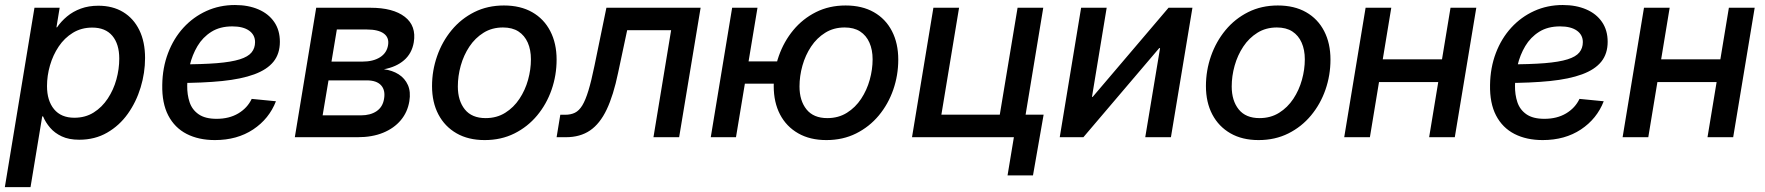

<svg xmlns="http://www.w3.org/2000/svg" viewBox="-33 -561 7215 785"><path d="M-13.2 204.1 107.9 -529.3H210.9L197.8 -449.2H200.2Q216.8 -473.6 241.2 -493.9Q265.6 -514.2 297.6 -525.9Q329.6 -537.6 369.1 -537.6Q427.7 -537.6 470.5 -511.7Q513.2 -485.8 536.6 -438Q560.1 -390.1 560.1 -323.7Q560.1 -263.2 542 -203.6Q523.9 -144 489.5 -95.7Q455.1 -47.4 405 -18.6Q355 10.3 291 10.3Q248.5 10.3 219.5 -3.4Q190.4 -17.1 171.9 -38.8Q153.3 -60.5 143.1 -85H139.6L91.8 204.1ZM271 -79.6Q315.9 -79.6 350.1 -101.1Q384.3 -122.6 407.7 -158.2Q431.2 -193.8 442.9 -236.3Q454.6 -278.8 454.6 -321.3Q454.6 -380.9 426.3 -414.6Q397.9 -448.2 344.2 -448.2Q299.8 -448.2 265.1 -427Q230.5 -405.8 207 -370.8Q183.6 -335.9 171.4 -293.7Q159.2 -251.5 159.2 -209Q159.2 -149.4 188 -114.5Q216.8 -79.6 271 -79.6Z M845.7 11.7Q779.3 11.7 730.2 -13.4Q681.2 -38.6 655 -88.9Q628.9 -139.2 630.4 -213.9Q631.3 -284.2 654.1 -344Q676.8 -403.8 717 -447.8Q757.3 -491.7 811 -516.1Q864.7 -540.5 927.7 -540.5Q981.9 -540.5 1023.4 -522.7Q1064.9 -504.9 1088.1 -471.2Q1111.3 -437.5 1111.3 -390.1Q1111.3 -341.3 1085.2 -308.8Q1059.1 -276.4 1006.6 -257.1Q954.1 -237.8 875.2 -229.7Q796.4 -221.7 690.4 -221.7L703.1 -297.9Q793.9 -297.9 853.5 -302.7Q913.1 -307.6 947.3 -318.4Q981.4 -329.1 995.6 -346.7Q1009.8 -364.3 1009.8 -388.7Q1009.8 -418.5 985.4 -435.8Q960.9 -453.1 917 -453.1Q866.2 -453.1 831.1 -430.9Q795.9 -408.7 774.4 -372.6Q752.9 -336.4 742.9 -293.9Q732.9 -251.5 732.4 -210.9Q731.9 -173.8 742.2 -143.1Q752.4 -112.3 779.1 -93.8Q805.7 -75.2 852.5 -75.2Q904.3 -75.2 941.4 -97.4Q978.5 -119.6 996.1 -156.7L1095.2 -147Q1067.4 -75.2 1002 -31.7Q936.5 11.7 845.7 11.7Z M1172.4 0 1259.8 -529.3H1481.9Q1574.2 -529.3 1622.1 -492.2Q1669.9 -455.1 1658.7 -387.7Q1650.9 -342.3 1618.9 -314.7Q1586.9 -287.1 1536.6 -277.8Q1571.3 -273.4 1596.9 -257.1Q1622.6 -240.7 1634.8 -213.1Q1647 -185.5 1640.6 -147Q1633.3 -102.5 1605.7 -69.6Q1578.1 -36.6 1533.4 -18.3Q1488.8 0 1429.2 0ZM1286.1 -89.4H1442.9Q1481.4 -89.4 1506.6 -106.4Q1531.7 -123.5 1537.1 -156.2Q1543.5 -191.9 1525.1 -212.2Q1506.8 -232.4 1466.3 -232.4H1310.1ZM1322.3 -309.1H1448.2Q1492.7 -309.1 1520.8 -326.9Q1548.8 -344.7 1553.7 -377Q1558.6 -407.7 1535.9 -424.1Q1513.2 -440.4 1467.3 -440.4H1344.2Z M1948.7 11.7Q1881.8 11.7 1833.7 -15.9Q1785.6 -43.5 1759.5 -93Q1733.4 -142.6 1733.4 -209Q1733.4 -272.5 1754.2 -331.8Q1774.9 -391.1 1813.5 -437.7Q1852.1 -484.4 1906.2 -511.5Q1960.4 -538.6 2027.3 -538.6Q2094.7 -538.6 2142.8 -511.2Q2190.9 -483.9 2216.8 -433.8Q2242.7 -383.8 2242.7 -317.4Q2242.7 -253.4 2222.2 -194.3Q2201.7 -135.3 2163.1 -88.9Q2124.5 -42.5 2070.3 -15.4Q2016.1 11.7 1948.7 11.7ZM1952.6 -78.1Q1998 -78.1 2032.7 -99.9Q2067.4 -121.6 2090.8 -157Q2114.3 -192.4 2126 -234.6Q2137.7 -276.9 2137.7 -318.4Q2137.7 -357.4 2124.8 -386.7Q2111.8 -416 2086.7 -432.4Q2061.5 -448.7 2023.4 -448.7Q1978.5 -448.7 1944.1 -427.2Q1909.7 -405.8 1886.2 -370.6Q1862.8 -335.4 1850.8 -292.7Q1838.9 -250 1838.9 -207.5Q1838.9 -149.4 1867.4 -113.8Q1896 -78.1 1952.6 -78.1Z M2242.7 0 2257.8 -91.8H2277.8Q2300.8 -91.8 2317.6 -100.1Q2334.5 -108.4 2347.7 -129.9Q2360.8 -151.4 2372.8 -190.7Q2384.8 -230 2397.5 -292L2446.3 -529.3H2831.5L2743.7 0H2638.7L2710.9 -437.5H2531.2L2494.1 -263.2Q2475.1 -171.4 2447.5 -113.3Q2419.9 -55.2 2379.4 -27.6Q2338.9 0 2280.3 0Z M2873 0 2960.4 -529.3H3064L2976.1 0ZM2985.8 -218.8 3001.5 -310.1H3186L3170.9 -218.8ZM3345.7 11.7Q3278.8 11.7 3230.5 -15.9Q3182.1 -43.5 3156.2 -93Q3130.4 -142.6 3130.4 -209Q3130.4 -272.5 3151.1 -331.8Q3171.9 -391.1 3210.4 -437.7Q3249 -484.4 3303.2 -511.5Q3357.4 -538.6 3424.3 -538.6Q3491.7 -538.6 3539.8 -511.2Q3587.9 -483.9 3613.8 -433.8Q3639.6 -383.8 3639.6 -317.4Q3639.6 -253.4 3619.1 -194.3Q3598.6 -135.3 3560.1 -88.9Q3521.5 -42.5 3467.3 -15.4Q3413.1 11.7 3345.7 11.7ZM3349.6 -78.1Q3395 -78.1 3429.7 -99.9Q3464.4 -121.6 3487.8 -157Q3511.2 -192.4 3522.9 -234.6Q3534.7 -276.9 3534.7 -318.4Q3534.7 -357.4 3521.7 -386.7Q3508.8 -416 3483.6 -432.4Q3458.5 -448.7 3420.4 -448.7Q3375.5 -448.7 3341.1 -427.2Q3306.6 -405.8 3283.2 -370.6Q3259.8 -335.4 3247.8 -292.7Q3235.8 -250 3235.8 -207.5Q3235.8 -149.4 3264.4 -113.8Q3293 -78.1 3349.6 -78.1Z M3695.8 0 3783.2 -529.3H3888.2L3815.9 -92.3H4054.7L4127.4 -529.3H4232.4L4145 0ZM4086.4 156.2 4112.3 0H4074.2L4089.4 -92.3H4233.9L4190.4 156.2Z M4754.4 0H4649.4L4710 -364.3H4706.5L4396.5 0H4299.8L4387.2 -529.3H4491.7L4431.6 -165H4434.6L4744.6 -529.3H4842.3Z M5112.8 11.7Q5045.9 11.7 4997.8 -15.9Q4949.7 -43.5 4923.6 -93Q4897.5 -142.6 4897.5 -209Q4897.5 -272.5 4918.2 -331.8Q4939 -391.1 4977.5 -437.7Q5016.1 -484.4 5070.3 -511.5Q5124.5 -538.6 5191.4 -538.6Q5258.8 -538.6 5306.9 -511.2Q5355 -483.9 5380.9 -433.8Q5406.7 -383.8 5406.7 -317.4Q5406.7 -253.4 5386.2 -194.3Q5365.7 -135.3 5327.1 -88.9Q5288.6 -42.5 5234.4 -15.4Q5180.2 11.7 5112.8 11.7ZM5116.7 -78.1Q5162.1 -78.1 5196.8 -99.9Q5231.4 -121.6 5254.9 -157Q5278.3 -192.4 5290 -234.6Q5301.8 -276.9 5301.8 -318.4Q5301.8 -357.4 5288.8 -386.7Q5275.9 -416 5250.7 -432.4Q5225.6 -448.7 5187.5 -448.7Q5142.6 -448.7 5108.2 -427.2Q5073.7 -405.8 5050.3 -370.6Q5026.9 -335.4 5014.9 -292.7Q5002.9 -250 5002.9 -207.5Q5002.9 -149.4 5031.5 -113.8Q5060.1 -78.1 5116.7 -78.1Z M5888.7 -318.4 5873.5 -225.6H5578.1L5593.3 -318.4ZM5655.3 -529.3 5567.9 0H5462.9L5550.3 -529.3ZM6002.9 -529.3 5915 0H5810.1L5897.5 -529.3Z M6274.4 11.7Q6208 11.7 6158.9 -13.4Q6109.9 -38.6 6083.7 -88.9Q6057.6 -139.2 6059.1 -213.9Q6060.1 -284.2 6082.8 -344Q6105.5 -403.8 6145.8 -447.8Q6186 -491.7 6239.7 -516.1Q6293.5 -540.5 6356.4 -540.5Q6410.6 -540.5 6452.1 -522.7Q6493.7 -504.9 6516.8 -471.2Q6540 -437.5 6540 -390.1Q6540 -341.3 6513.9 -308.8Q6487.8 -276.4 6435.3 -257.1Q6382.8 -237.8 6304 -229.7Q6225.1 -221.7 6119.1 -221.7L6131.8 -297.9Q6222.7 -297.9 6282.2 -302.7Q6341.8 -307.6 6376 -318.4Q6410.2 -329.1 6424.3 -346.7Q6438.5 -364.3 6438.5 -388.7Q6438.5 -418.5 6414.1 -435.8Q6389.6 -453.1 6345.7 -453.1Q6294.9 -453.1 6259.8 -430.9Q6224.6 -408.7 6203.1 -372.6Q6181.6 -336.4 6171.6 -293.9Q6161.6 -251.5 6161.1 -210.9Q6160.6 -173.8 6170.9 -143.1Q6181.2 -112.3 6207.8 -93.8Q6234.4 -75.2 6281.2 -75.2Q6333 -75.2 6370.1 -97.4Q6407.2 -119.6 6424.8 -156.7L6523.9 -147Q6496.1 -75.2 6430.7 -31.7Q6365.2 11.7 6274.4 11.7Z M7026.9 -318.4 7011.7 -225.6H6716.3L6731.4 -318.4ZM6793.5 -529.3 6706.1 0H6601.1L6688.5 -529.3ZM7141.1 -529.3 7053.2 0H6948.2L7035.6 -529.3Z"/></svg>

Font: Inter 24pt Medium
Style: Italic
Weight: 500
Italic angle: -9.3988°
Designer: Rasmus Andersson
Foundry: rsms
Version: Version 4.001;git-66647c0bb